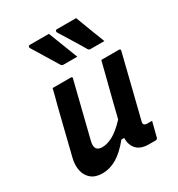

<svg xmlns="http://www.w3.org/2000/svg" viewBox="-191 -929 983 1062"><g transform="rotate(-30 300.0 -397.5)"><path d="M281 -806Q300 -758 318 -711Q336 -664 354 -618H266Q256 -618 251 -626Q222 -674 199.5 -710.5Q177 -747 151 -790Q148 -795 150 -800.5Q152 -806 159 -806ZM455 -806Q473 -758 491 -711Q509 -664 527 -618H439Q429 -618 424 -626Q396 -674 373 -710.5Q350 -747 324 -790Q321 -795 323 -800.5Q325 -806 332 -806ZM149 -536H265Q277 -536 273 -525Q251 -437 229.5 -350.5Q208 -264 186 -176Q171 -115 225 -115Q255 -115 291.5 -134Q328 -153 376 -204Q388 -255 401 -304.5Q414 -354 428 -410Q442 -466 460 -536H573Q584 -536 581 -524Q557 -427 531.5 -324.5Q506 -222 484 -134Q478 -116 486 -110Q491 -104 504 -104H535Q529 -81 523 -57Q517 -33 511 -10Q508 0 498 0H456Q404 0 378.5 -26.5Q353 -53 354 -99H336Q290 -42 245.5 -15.5Q201 11 154 11Q109 11 82.5 -11Q56 -33 48.5 -69Q41 -105 51 -145Q69 -219 87.5 -292.5Q106 -366 124 -439Q131 -465 137.5 -489.5Q144 -514 149 -536Z"/></g></svg>

Font: Recursive Sn Lnr St SmB
Style: Italic
Weight: 600
Italic angle: -15°
Version: Version 1.079;hotconv 1.0.112;makeotfexe 2.5.65598; ttfautoh